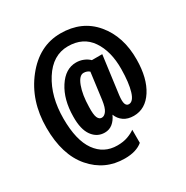

<svg xmlns="http://www.w3.org/2000/svg" viewBox="-199 -877 1181 1222"><g transform="rotate(-30 392.0 -266.5)"><path d="M218.3 -214.8Q216.8 -121.1 251.5 -73.5Q286.1 -25.9 342.3 -25.9Q375 -25.9 399.7 -45.4Q424.3 -64.9 440.4 -100.6Q453.6 -65.9 482.9 -45.9Q512.2 -25.9 555.7 -25.9Q641.6 -25.9 695.1 -108.6Q748.5 -191.4 749.5 -327.6Q751 -496.6 659.7 -605.5Q568.4 -714.4 411.6 -714.4Q254.9 -714.4 144.8 -575.2Q34.7 -436 34.7 -238.3Q34.7 -39.1 129.9 70.8Q225.1 180.7 370.6 180.7Q413.6 180.7 446.3 170.7Q479 160.6 501.5 141.6V45.4Q479.5 61.5 447 73.2Q414.6 85 370.6 85Q272 85 214.8 4.6Q157.7 -75.7 157.7 -234.4Q157.7 -396 228.8 -507.8Q299.8 -619.6 411.6 -619.6Q522.9 -619.6 579.3 -537.1Q635.7 -454.6 634.3 -323.7Q633.3 -224.6 615.5 -165.3Q597.7 -106 564.9 -106Q547.9 -106 541 -124.5Q534.2 -143.1 539.6 -187L576.7 -466.8H500.5Q483.4 -483.9 458.3 -494.1Q433.1 -504.4 404.8 -504.4Q326.2 -504.4 272.7 -421.6Q219.2 -338.9 218.3 -214.8ZM335.9 -217.8Q337.4 -306.2 359.1 -364.7Q380.9 -423.3 413.6 -423.3Q426.8 -423.3 437.5 -419.2Q448.2 -415 455.6 -408.2L430.2 -214.4Q422.9 -161.1 407.2 -139.4Q391.6 -117.7 372.6 -117.7Q353.5 -117.7 343.8 -139.6Q334 -161.6 335.9 -217.8Z"/></g></svg>

Font: Roboto Flex
Style: wght 700 wdth 25 opsz 34 GRAD 0.00 slnt 0.00 XTRA 468 XOPQ 96 YOPQ 79 YTLC 514 YTUC 712 YTAS 750 YTDE -203.00 YTFI 738
Weight: 700
Width: 1
Designer: Berlow after Robertson
Foundry: Google
Version: Version 3.100